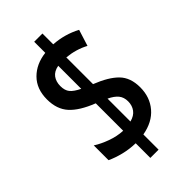

<svg xmlns="http://www.w3.org/2000/svg" viewBox="-251 -828 955 955"><g transform="rotate(-45 227.0 -350.5)"><path d="M200 -45Q157 -46 117 -56Q77 -66 45 -81V-185Q76 -165 117.5 -150Q159 -135 200 -133V-326Q118 -358 80 -400Q42 -442 42 -511Q42 -585 86 -629Q130 -673 200 -681V-759H258V-683Q334 -678 400 -643L373 -557Q321 -585 258 -591V-403Q337 -372 375 -333Q413 -294 413 -226Q413 -157 372.5 -109.5Q332 -62 258 -49V58H200ZM200 -590Q167 -584 151.5 -563Q136 -542 136 -511Q136 -480 150.5 -462.5Q165 -445 200 -428ZM258 -140Q290 -148 305.5 -169Q321 -190 321 -219Q321 -248 305.5 -267Q290 -286 258 -301Z"/></g></svg>

Font: Noto Sans Devanagari UI ExtraCondensed SemiBold
Style: Regular
Weight: 600
Width: 2
Designer: Jelle Bosma - Monotype Design Team
Foundry: Monotype Imaging Inc.
Version: Version 2.004; ttfautohint (v1.8.4.7-5d5b)